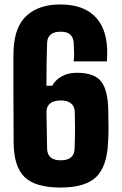

<svg xmlns="http://www.w3.org/2000/svg" viewBox="-20 -830 546 860"><path d="M251 10Q139 10 90.5 -36.5Q42 -83 41 -191Q41 -260 40.5 -327Q40 -394 40 -452Q40 -510 40 -551.5Q40 -593 41 -610Q46 -712 100.5 -761Q155 -810 250 -810Q349 -810 402.5 -759Q456 -708 460 -610Q460 -598 460 -584Q460 -570 459 -555H310Q312 -575 312 -590Q312 -605 310 -638Q309 -661 295.5 -674.5Q282 -688 252 -688Q193 -688 191 -638Q188 -560 188 -446H214Q227 -471 255.5 -487.5Q284 -504 324 -504Q404 -504 434 -464Q464 -424 465 -332Q466 -292 466 -256.5Q466 -221 464 -191Q459 -83 410 -36.5Q361 10 251 10ZM252 -112Q312 -112 314 -163Q316 -210 316 -252.5Q316 -295 315 -329Q314 -354 298 -367Q282 -380 254 -380Q190 -380 188 -330Q189 -290 189.5 -248.5Q190 -207 191 -163Q193 -112 252 -112Z"/></svg>

Font: Big Shoulders Display Black
Style: Regular
Weight: 900
Designer: Patric King
Foundry: XO Type Co
Version: Version 1.000; ttfautohint (v1.8.2)